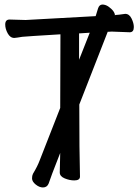

<svg xmlns="http://www.w3.org/2000/svg" viewBox="-20 -777 617 845"><path d="M169 48Q153 48 137 35Q121 22 121 8Q121 -4 125 -12Q145 -45 155 -72L245 -302L246 -626Q97 -617 78 -615Q55 -611 43 -610Q25 -610 14 -630Q3 -650 3 -669Q3 -691 22 -691L93 -689L401 -706Q406 -723 411.5 -740Q417 -757 431 -757Q443 -757 456 -749Q486 -728 486 -708L487 -711Q497 -711 531 -716Q549 -716 559 -695.5Q569 -675 569 -658Q569 -635 551 -635L471 -638L456 -637V-638L454 -637L329 -317Q329 -106 332 0Q332 17 307 17Q286 17 264.5 8Q243 -1 243 -18Q245 -77 245 -104Q201 8 194 31Q187 48 169 48ZM328 -514 375 -633 328 -630Z"/></svg>

Font: LXGW WenKai Lite Medium
Style: Regular
Weight: 500
Designer: LXGW / Fontworks Inc.
Foundry: LXGW / Fontworks Inc.
Version: Version 1.511; March 25, 2025